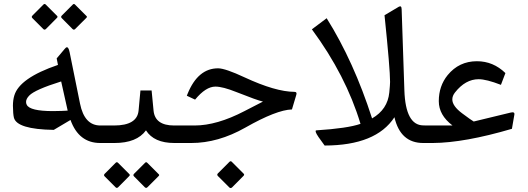

<svg xmlns="http://www.w3.org/2000/svg" viewBox="-20 -718 2651 964"><path d="M357.4 -572.3Q351.1 -565.9 344.2 -572.3L290 -627Q283.7 -633.3 290.5 -640.1L345.7 -695.3Q351.1 -700.7 356.4 -695.3L414.6 -637.2Q418.9 -633.3 413.1 -627.9ZM209.5 -695.3 267.1 -637.7Q271 -632.8 265.6 -627.9L210.4 -572.3Q203.6 -565.9 197.3 -572.3L142.6 -627Q136.2 -633.3 143.1 -640.1L198.2 -695.3Q203.6 -700.7 209.5 -695.3ZM508.8 0H483.4Q375.5 0 334 -115.7L250 -65.9H249.5Q64.5 -68.8 49.8 -127.4Q45.4 -145 44.9 -187Q44.9 -215.3 51.8 -238.3Q77.6 -326.2 271 -392.1L264.6 -424.8L304.2 -471.7Q310.5 -479 313 -480Q323.7 -484.9 329.6 -455.6L381.8 -197.8Q403.8 -87.9 483.9 -87.9H508.8Q520.5 -87.9 520.5 -49.8V-37.6Q520.5 0 508.8 0ZM114.3 -191.9Q129.9 -160.2 246.1 -160.2Q266.1 -160.2 289.6 -161.1L319.8 -162.6L287.1 -309.1Q154.8 -267.6 127 -238.3Q110.8 -221.7 110.8 -206.1Q110.8 -198.7 114.3 -191.9Z M720.2 222.2Q713.9 228.5 707 222.2L652.8 167.5Q646.5 161.1 653.3 154.3L708.5 99.1Q713.9 93.8 719.2 99.1L777.3 157.2Q781.7 161.1 775.9 166.5ZM572.3 99.1 629.9 156.7Q633.8 161.6 628.4 166.5L573.2 222.2Q566.4 228.5 560.1 222.2L505.4 167.5Q499 161.1 505.9 154.3L561 99.1Q566.4 93.8 572.3 99.1ZM503.4 -87.9H552.2Q668.9 -87.9 675.8 -163.1L685.1 -263.7H741.2L751 -162.6Q758.3 -87.9 854.5 -87.9H864.3Q876 -87.9 876 -49.8V-37.6Q876 0 864.3 0H855.5Q752.9 0 712.9 -63.5Q667 0 554.7 0H503.4Q476.6 0 476.6 -37.6V-49.8Q476.6 -87.9 503.4 -87.9Z M1143.6 94.2 1204.1 154.8Q1208 159.2 1202.6 165L1145 223.1Q1137.7 229.5 1130.9 222.7L1074.2 166Q1067.4 159.2 1074.2 152.3L1132.3 94.2Q1138.2 88.9 1143.6 94.2ZM1208 -329.6Q1363.3 -257.3 1458.5 -256.8Q1472.2 -256.8 1467.8 -242.2L1445.8 -168.5Q1368.7 -166.5 1211.4 -77.1Q1075.2 0 940.4 0H858.9Q832 0 832 -37.6V-49.8Q832 -87.9 858.9 -87.9H957Q1068.8 -87.9 1207.5 -160.2L1300.3 -208Q1272.5 -213.9 1166.5 -255.9Q1098.6 -283.2 1061.5 -283.2Q1013.2 -283.2 959.5 -217.8L918 -237.3L921.9 -247.1Q974.1 -375.5 1075.7 -375Q1111.8 -374.5 1208 -329.6Z M2124.5 0H2105Q1990.2 0 1960.4 -129.4Q1868.2 12.2 1609.9 12.7Q1570.3 -40 1566.4 -52.2Q1562.5 -63.5 1567.9 -63.5Q1726.1 -73.7 1790 -96.2Q1716.8 -339.4 1545.9 -570.8L1620.1 -626.5Q1756.3 -409.2 1848.1 -123.5Q1926.3 -168.5 1934.6 -253.9Q1938.5 -293.9 1938.5 -306.6Q1938.5 -372.1 1910.6 -641.6L1982.4 -684.1Q1996.1 -691.9 1996.6 -671.4L2010.3 -264.6Q2016.1 -89.4 2105 -88.4L2124.5 -87.9Q2136.2 -87.9 2136.2 -49.8V-37.6Q2136.2 0 2124.5 0Z M2119.6 -87.9H2252Q2183.1 -140.1 2183.1 -210Q2183.1 -286.1 2227.5 -340.8Q2284.7 -410.6 2374.5 -410.6Q2456.5 -410.6 2517.6 -351.1L2495.1 -292Q2421.9 -320.3 2383.3 -320.3Q2316.9 -320.3 2264.6 -253.9Q2251 -236.8 2251 -218.8Q2251 -186 2299.8 -149.4Q2346.2 -114.7 2358.4 -107.9Q2358.4 -107.9 2543.9 -152.8Q2565.4 -158.2 2562.5 -142.1L2550.3 -71.3Q2311.5 -1 2152.8 0H2119.6Q2092.8 0 2092.8 -37.6V-49.8Q2092.8 -87.9 2119.6 -87.9Z"/></svg>

Font: Sahel WOL
Style: WOL
Weight: 400
Foundry: Saber Rastikerdar (saber.rastikerdar@gmail.com)
Version: Version 1.0.0-alpha22